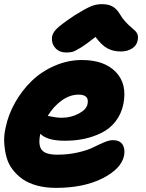

<svg xmlns="http://www.w3.org/2000/svg" viewBox="-22 -806 699 921"><path d="M293.9 -554.2Q263.7 -554.2 244.4 -574.7Q225.1 -595.2 227.1 -625Q228.5 -645.5 247.6 -665.8Q266.6 -686 335 -731.9Q387.2 -764.2 412.8 -775.1Q438.5 -786.1 466.8 -786.1Q499 -786.1 519 -774.2Q539.1 -762.2 553.2 -737.8Q564.9 -717.8 579.8 -701.7Q594.7 -685.5 605.5 -676.8Q616.2 -668 625.5 -658.9Q634.8 -649.9 638.2 -638.7Q641.6 -627.4 638.2 -611.8Q633.8 -587.4 611.1 -573.2Q588.4 -559.1 558.1 -559.1Q520 -559.1 492.4 -574.5Q464.8 -589.8 436 -628.9Q392.1 -593.8 364 -576.7Q335.9 -559.6 324.2 -556.9Q312.5 -554.2 293.9 -554.2ZM246.1 95.2Q196.8 95.2 156 84.2Q115.2 73.2 87.2 53.7Q59.1 34.2 38.6 7.3Q18.1 -19.5 9.3 -51.8Q0.5 -84 -1.7 -120.1Q-3.9 -156.2 4.9 -193.8Q17.6 -255.9 50.5 -314.2Q83.5 -372.6 130.4 -418Q177.2 -463.4 240.5 -490.7Q303.7 -518.1 371.1 -518.1Q478.5 -518.1 533.7 -460.4Q588.9 -402.8 569.8 -307.1Q560.1 -259.3 532.5 -223.9Q504.9 -188.5 465.3 -168.9Q425.8 -149.4 382.1 -140.1Q338.4 -130.9 289.1 -130.9Q203.6 -130.9 171.9 -164.1L170.9 -162.1Q160.2 -109.4 178.5 -86.7Q196.8 -64 252.9 -64Q306.6 -64 353 -75Q399.4 -85.9 424.8 -98.9Q450.2 -111.8 476.1 -122.8Q502 -133.8 519 -133.8Q551.8 -133.8 565.4 -113.3Q579.1 -92.8 573.2 -60.1Q560.5 3.4 470.2 49.3Q379.9 95.2 246.1 95.2ZM355 -352.1Q313 -352.1 273.7 -323.7Q234.4 -295.4 207 -250Q211.4 -249.5 222.9 -247.1Q234.4 -244.6 247.3 -242.9Q260.3 -241.2 274.9 -241.2Q317.9 -241.2 355.5 -261Q393.1 -280.8 397.9 -307.1Q407.2 -352.1 355 -352.1Z"/></svg>

Font: Shantell Sans Irregular Bouncy
Style: Italic
Weight: 800
Italic angle: -11.31°
Designer: Stephen Nixon, Anya Danilova, Shantell Martin
Foundry: Arrow Type
Version: Version 1.006;[9816181b4]